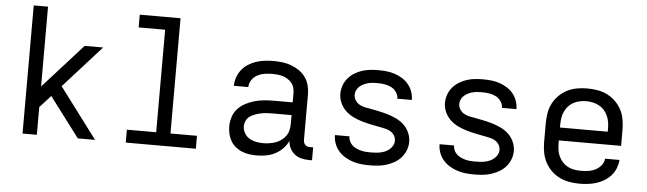

<svg xmlns="http://www.w3.org/2000/svg" viewBox="-47 -912 3694 1097"><g transform="rotate(5 1800.0 -363.5)"><path d="M107 0V-735H189V-277L417 -530H523L306 -289L523 0H424L252 -228L189 -159V0Z M699 0V-74H867V-662H715V-735H949V-74H1101V0Z M1451 8Q1429 8 1407.5 5Q1386 2 1366 -6Q1346 -14 1329 -28Q1312 -42 1301 -60.5Q1290 -79 1285 -100.5Q1280 -122 1280 -144Q1280 -171 1288.5 -198Q1297 -225 1316 -245.5Q1335 -266 1360 -279Q1385 -292 1411.5 -299.5Q1438 -307 1465.5 -309.5Q1493 -312 1521 -312H1629V-365Q1629 -381 1625 -396Q1621 -411 1611 -423Q1601 -435 1587.5 -443.5Q1574 -452 1559.5 -456.5Q1545 -461 1529.5 -462.5Q1514 -464 1499 -464Q1477 -464 1455 -460.5Q1433 -457 1413.5 -446.5Q1394 -436 1381.5 -417.5Q1369 -399 1369 -377Q1369 -377 1369 -377Q1369 -377 1369 -377H1286Q1286 -377 1286 -377Q1286 -377 1286 -377Q1286 -402 1294.5 -426Q1303 -450 1318.5 -469.5Q1334 -489 1355 -502.5Q1376 -516 1400 -524Q1424 -532 1449 -535Q1474 -538 1499 -538Q1525 -538 1550.5 -535Q1576 -532 1600.5 -523Q1625 -514 1647 -499Q1669 -484 1684 -463Q1699 -442 1705.5 -416.5Q1712 -391 1712 -365V-104Q1712 -97 1714.5 -89Q1717 -81 1722.5 -75.5Q1728 -70 1735.5 -68Q1743 -66 1751 -66H1768V8H1751Q1729 8 1707.5 3Q1686 -2 1668.5 -15.5Q1651 -29 1641 -49Q1631 -69 1630 -91Q1618 -66 1599 -46.5Q1580 -27 1556 -14.5Q1532 -2 1505 3Q1478 8 1451 8ZM1482 -65Q1500 -65 1518 -68Q1536 -71 1553 -77Q1570 -83 1585 -94Q1600 -105 1610.5 -120Q1621 -135 1625 -153Q1629 -171 1629 -189V-239H1521Q1504 -239 1487.5 -238Q1471 -237 1454.5 -233.5Q1438 -230 1422 -224.5Q1406 -219 1392 -209.5Q1378 -200 1370.5 -184.5Q1363 -169 1363 -152Q1363 -132 1373.5 -113Q1384 -94 1402 -83.5Q1420 -73 1440.5 -69Q1461 -65 1482 -65Z M2099 8Q2074 8 2049.5 5.5Q2025 3 2001.5 -4.5Q1978 -12 1956.5 -25Q1935 -38 1919 -56.5Q1903 -75 1894.5 -98.5Q1886 -122 1886 -147Q1886 -147 1886 -147Q1886 -147 1886 -147H1969Q1969 -133 1975 -119.5Q1981 -106 1991.5 -96.5Q2002 -87 2015 -81Q2028 -75 2042 -71.5Q2056 -68 2070 -67Q2084 -66 2099 -66Q2113 -66 2127 -67Q2141 -68 2155 -71Q2169 -74 2182 -80Q2195 -86 2205.5 -95Q2216 -104 2223 -117Q2230 -130 2230 -144Q2230 -160 2222 -173.5Q2214 -187 2201 -195.5Q2188 -204 2173 -207.5Q2158 -211 2143 -214Q2116 -219 2089 -224.5Q2062 -230 2036 -237.5Q2010 -245 1984.5 -257Q1959 -269 1939 -288Q1919 -307 1907.5 -332.5Q1896 -358 1896 -385Q1896 -409 1904 -432Q1912 -455 1927.5 -473.5Q1943 -492 1963.5 -505Q1984 -518 2007 -525.5Q2030 -533 2053.5 -535.5Q2077 -538 2101 -538Q2125 -538 2149 -535.5Q2173 -533 2195.5 -525.5Q2218 -518 2239 -505Q2260 -492 2275 -473.5Q2290 -455 2298 -432Q2306 -409 2306 -385Q2306 -385 2306 -385Q2306 -385 2306 -385H2223Q2223 -405 2211 -422.5Q2199 -440 2180.5 -449Q2162 -458 2142 -461Q2122 -464 2101 -464Q2088 -464 2074.5 -463Q2061 -462 2048 -458.5Q2035 -455 2022.5 -449Q2010 -443 2000 -434Q1990 -425 1984 -412.5Q1978 -400 1978 -386Q1978 -371 1986 -357Q1994 -343 2007 -334.5Q2020 -326 2035 -322Q2050 -318 2065 -316Q2092 -311 2119 -305.5Q2146 -300 2172 -292.5Q2198 -285 2223.5 -273Q2249 -261 2269 -242.5Q2289 -224 2300.5 -198Q2312 -172 2312 -145Q2312 -120 2303 -97Q2294 -74 2278 -55.5Q2262 -37 2240.5 -24.5Q2219 -12 2195.5 -4.5Q2172 3 2147.5 5.5Q2123 8 2099 8Z M2699 8Q2674 8 2649.5 5.5Q2625 3 2601.5 -4.5Q2578 -12 2556.5 -25Q2535 -38 2519 -56.5Q2503 -75 2494.5 -98.5Q2486 -122 2486 -147Q2486 -147 2486 -147Q2486 -147 2486 -147H2569Q2569 -133 2575 -119.5Q2581 -106 2591.5 -96.5Q2602 -87 2615 -81Q2628 -75 2642 -71.5Q2656 -68 2670 -67Q2684 -66 2699 -66Q2713 -66 2727 -67Q2741 -68 2755 -71Q2769 -74 2782 -80Q2795 -86 2805.5 -95Q2816 -104 2823 -117Q2830 -130 2830 -144Q2830 -160 2822 -173.5Q2814 -187 2801 -195.5Q2788 -204 2773 -207.5Q2758 -211 2743 -214Q2716 -219 2689 -224.5Q2662 -230 2636 -237.5Q2610 -245 2584.5 -257Q2559 -269 2539 -288Q2519 -307 2507.5 -332.5Q2496 -358 2496 -385Q2496 -409 2504 -432Q2512 -455 2527.5 -473.5Q2543 -492 2563.5 -505Q2584 -518 2607 -525.5Q2630 -533 2653.5 -535.5Q2677 -538 2701 -538Q2725 -538 2749 -535.5Q2773 -533 2795.5 -525.5Q2818 -518 2839 -505Q2860 -492 2875 -473.5Q2890 -455 2898 -432Q2906 -409 2906 -385Q2906 -385 2906 -385Q2906 -385 2906 -385H2823Q2823 -405 2811 -422.5Q2799 -440 2780.5 -449Q2762 -458 2742 -461Q2722 -464 2701 -464Q2688 -464 2674.5 -463Q2661 -462 2648 -458.5Q2635 -455 2622.5 -449Q2610 -443 2600 -434Q2590 -425 2584 -412.5Q2578 -400 2578 -386Q2578 -371 2586 -357Q2594 -343 2607 -334.5Q2620 -326 2635 -322Q2650 -318 2665 -316Q2692 -311 2719 -305.5Q2746 -300 2772 -292.5Q2798 -285 2823.5 -273Q2849 -261 2869 -242.5Q2889 -224 2900.5 -198Q2912 -172 2912 -145Q2912 -120 2903 -97Q2894 -74 2878 -55.5Q2862 -37 2840.5 -24.5Q2819 -12 2795.5 -4.5Q2772 3 2747.5 5.5Q2723 8 2699 8Z M3302 8Q3273 8 3243.5 3Q3214 -2 3187.5 -15Q3161 -28 3139.5 -49Q3118 -70 3104.5 -96Q3091 -122 3085.5 -151Q3080 -180 3080 -210V-320Q3080 -349 3085 -378.5Q3090 -408 3103.5 -434Q3117 -460 3138.5 -481Q3160 -502 3186 -515Q3212 -528 3241.5 -533Q3271 -538 3300 -538Q3329 -538 3358.5 -533Q3388 -528 3414 -515Q3440 -502 3461.5 -481Q3483 -460 3496.5 -434Q3510 -408 3515 -378.5Q3520 -349 3520 -320V-228H3163V-210Q3163 -191 3166 -172Q3169 -153 3177 -136Q3185 -119 3198.5 -104.5Q3212 -90 3228.5 -81.5Q3245 -73 3264 -69.5Q3283 -66 3302 -66Q3324 -66 3345.5 -69Q3367 -72 3386 -81.5Q3405 -91 3419.5 -108.5Q3434 -126 3435 -147H3518Q3516 -123 3507 -99.5Q3498 -76 3481.5 -57.5Q3465 -39 3444 -26Q3423 -13 3399.5 -5.5Q3376 2 3351.5 5Q3327 8 3302 8ZM3437 -302V-320Q3437 -339 3434 -357.5Q3431 -376 3423 -393.5Q3415 -411 3402.5 -425Q3390 -439 3373 -448Q3356 -457 3337.5 -461Q3319 -465 3300 -465Q3281 -465 3262.5 -461Q3244 -457 3227 -448Q3210 -439 3197.5 -425Q3185 -411 3177 -393.5Q3169 -376 3166 -357.5Q3163 -339 3163 -320V-302Z"/></g></svg>

Font: Iosevka Mono
Style: Regular
Weight: 400
Designer: Belleve Invis
Foundry: Belleve Invis
Version: Version 11.1.1